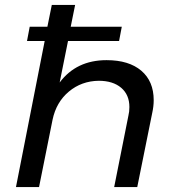

<svg xmlns="http://www.w3.org/2000/svg" viewBox="-20 -762 705 782"><path d="M606 -354Q606 -329 600 -302L539 0H445L503 -291Q507 -307 507 -326Q507 -376 473.5 -404.5Q440 -433 382 -433Q312 -432 260.5 -389Q209 -346 194 -274L139 0H45L162 -595H90L101 -653H173L191 -742H286L268 -653H476L465 -595H257L223 -426Q291 -517 414 -517Q505 -517 555.5 -474Q606 -431 606 -354Z"/></svg>

Font: Gontserrat
Style: Italic
Weight: 400
Italic angle: -11.3°
Designer: Julieta Ulanovsky
Foundry: Julieta Ulanovsky
Version: Version 6.001